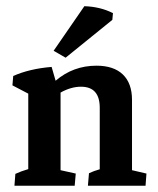

<svg xmlns="http://www.w3.org/2000/svg" viewBox="-20 -590 502 610"><path d="M25.9 0 28.8 -37.6Q47.9 -46.4 69.8 -52.7V-292.5L19.5 -318.8L22 -348.6Q73.7 -371.6 144 -377.4L156.7 -333.5Q212.4 -381.3 286.6 -381.3Q341.3 -381.3 370.4 -353.3Q399.4 -325.2 399.4 -272.9V-49.3L445.3 -38.6L442.4 0H259.3L262.7 -39.6Q277.8 -46.9 296.9 -52.2V-247.6Q296.9 -314.5 237.3 -314.5Q205.6 -314.5 172.4 -295.9V-49.3L220.7 -38.6L217.3 0ZM188.5 -406.7 150.4 -428.7 248 -570.3Q298.3 -568.8 338.9 -548.3L336.9 -526.9Z"/></svg>

Font: Markazi Text SemiBold
Style: Regular
Weight: 600
Designer: Borna Izadpanah (Arabic designer), Fiona Ross (Arabic design director) and Florian Runge (Latin designer)
Foundry: Borna Izadpanah and Florian Runge
Version: Version 1.001; ttfautohint (v1.8.3)